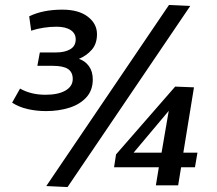

<svg xmlns="http://www.w3.org/2000/svg" viewBox="-20 -749 879 776"><path d="M29 -334 61 -391Q105 -366 164 -366Q215 -366 244.5 -383Q274 -400 274 -430Q274 -457 255 -470Q236 -483 192 -483H131L141 -537H206Q242 -537 264 -550Q286 -563 286 -590Q286 -614 265.5 -627.5Q245 -641 208 -641Q183 -641 156.5 -637Q130 -633 106 -625L98 -683Q153 -710 232 -710Q298 -710 335 -681.5Q372 -653 372 -611Q372 -572 351 -548Q330 -524 299 -511Q324 -503 339.5 -481.5Q355 -460 355 -428Q355 -384 329 -355.5Q303 -327 260 -313.5Q217 -300 166 -300Q128 -300 92.5 -308Q57 -316 29 -334ZM253 7 167 3 663 -729 749 -725ZM441 -73 449 -125 688 -399 764 -396 721 -132H778L768 -73H712L700 0H610L622 -73ZM520 -132H633L662 -301Z"/></svg>

Font: Georama SemiBold
Style: Italic
Weight: 600
Italic angle: -9°
Designer: Jean-Baptiste Levee
Foundry: Production Type
Version: Version 1.000